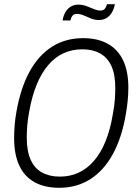

<svg xmlns="http://www.w3.org/2000/svg" viewBox="-20 -879 647 911"><path d="M261 12Q192 12 144 -14.5Q96 -41 71.5 -93.5Q47 -146 47 -223Q47 -252 49.5 -284Q52 -316 58 -349Q78 -462 120.5 -539.5Q163 -617 227 -657.5Q291 -698 374 -698Q443 -698 491 -671.5Q539 -645 564 -593Q589 -541 589 -463Q589 -434 586 -402.5Q583 -371 577 -337Q558 -225 515 -147Q472 -69 408 -28.5Q344 12 261 12ZM264 -41Q313 -41 353.5 -60Q394 -79 426 -116Q458 -153 480.5 -208Q503 -263 515 -335Q519 -356 521.5 -374Q524 -392 525 -407.5Q526 -423 526.5 -436.5Q527 -450 527 -462Q527 -526 508.5 -566Q490 -606 455 -625.5Q420 -645 371 -645Q322 -645 281.5 -626.5Q241 -608 209 -570.5Q177 -533 154.5 -478.5Q132 -424 119 -352Q115 -331 112.5 -313Q110 -295 109 -279.5Q108 -264 107.5 -251Q107 -238 107 -226Q107 -162 125.5 -121Q144 -80 179.5 -60.5Q215 -41 264 -41ZM277 -782Q281 -806 291 -822.5Q301 -839 316.5 -848Q332 -857 351 -857Q372 -857 390.5 -850Q409 -843 425.5 -836Q442 -829 457 -829Q471 -829 477.5 -837.5Q484 -846 488 -859H525Q521 -836 510.5 -819Q500 -802 484.5 -793Q469 -784 450 -784Q430 -784 411.5 -791.5Q393 -799 377 -806Q361 -813 345 -813Q331 -813 324 -804.5Q317 -796 314 -782Z"/></svg>

Font: Archivo Condensed ExtraLight
Style: Italic
Weight: 250
Width: 3
Italic angle: -10°
Designer: Hector Gatti
Foundry: Omnibus-Type
Version: Version 2.001